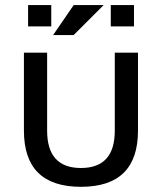

<svg xmlns="http://www.w3.org/2000/svg" viewBox="-20 -718 631 748"><path d="M73.2 -209V-512.7H163.6V-209Q163.6 -63.5 295.4 -63.5Q427.2 -63.5 427.2 -209V-512.7H517.6V-209Q517.6 9.8 295.4 9.8Q73.2 9.8 73.2 -209ZM502 -698.2V-615.2H411.6V-698.2ZM179.7 -698.2V-615.2H89.4V-698.2ZM267.1 -698.2H383.8L267.1 -581.5H187Z"/></svg>

Font: Voltera
Style: Regular
Weight: 400
Designer: Bernd Montag
Version: Version 1.301